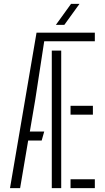

<svg xmlns="http://www.w3.org/2000/svg" viewBox="-20 -968 540 988"><path d="M31.5 0 168 -800H468V-755.5H207.5L161.5 -455.5L133.5 -291H207.5L194.5 -245H125L83.5 0ZM343 0V-45.5H468V0ZM246.5 0V-707.5H295V0ZM343 -378V-423.5H458V-378ZM267.5 -840 345.5 -948H389L311 -840Z"/></svg>

Font: Big Shoulders Stencil Text ExtraLight
Style: Regular
Weight: 250
Version: Version 2.001